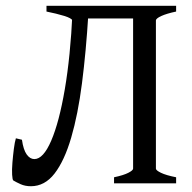

<svg xmlns="http://www.w3.org/2000/svg" viewBox="-20 -635 664 665"><path d="M259 -552 231 -564Q228 -572 202 -580Q176 -588 141 -595V-615H590V-595Q557 -588 538.5 -579.5Q520 -571 520 -564V-51Q520 -45 537.5 -36.5Q555 -28 590 -21V0H375V-21Q408 -28 424.5 -36.5Q441 -45 441 -51V-571H279ZM286 -586Q278 -456 264 -347Q250 -238 226.5 -158Q203 -78 169 -34Q135 10 87 10Q67 10 51.5 3Q36 -4 26 -10Q23 -13 22 -30Q21 -47 23 -71.5Q25 -96 28 -119.5Q31 -143 35 -156L56 -151Q61 -116 72.5 -100Q84 -84 99 -84Q130 -84 157.5 -148Q185 -212 204.5 -326Q224 -440 231 -591Z"/></svg>

Font: ChillKai
Style: Regular
Weight: 400
Designer: ChillType
Foundry: 寒蝉字型
Version: Version 2.000